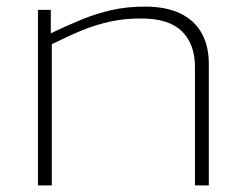

<svg xmlns="http://www.w3.org/2000/svg" viewBox="-20 -562 748 582"><path d="M95 0V-532H134V-461Q184 -485 228 -503Q272 -521 318.5 -531.5Q365 -542 420 -542Q483 -542 526 -521.5Q569 -501 591 -462Q613 -423 613 -368V0H571V-359Q571 -428 531.5 -467Q492 -506 408 -506Q357 -506 313.5 -496.5Q270 -487 227.5 -469.5Q185 -452 137 -428V0Z"/></svg>

Font: Georama Expanded ExtraLight
Style: Regular
Weight: 250
Width: 7
Designer: Jean-Baptiste Levee
Foundry: Production Type
Version: Version 1.001